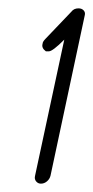

<svg xmlns="http://www.w3.org/2000/svg" viewBox="-20 -752 224 460"><path d="M101 -331Q99 -323 92.5 -317.5Q86 -312 78 -312Q71 -312 66.5 -317.5Q62 -323 64 -331L134 -657Q106 -629 97 -629H90Q79 -637 82 -647Q82 -652 89 -659L88 -658L151 -724Q157 -732 168 -732Q176 -732 180.5 -727Q185 -722 183 -715Z"/></svg>

Font: VDS
Style: Thin Italic
Weight: 100
Width: 0
Designer: artmaker
Foundry: artmaker
Version: Version 1.000 2012 initial release